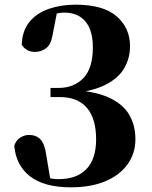

<svg xmlns="http://www.w3.org/2000/svg" viewBox="-20 -784 652 821"><path d="M283 17Q169 17 108.5 -30Q48 -77 41 -161Q49 -185 67 -196Q85 -207 104 -207Q134 -207 152.5 -188.5Q171 -170 178 -120L196 -12L145 -41Q167 -30 186 -24Q205 -18 231 -18Q308 -18 349.5 -61Q391 -104 391 -188Q391 -277 351.5 -323Q312 -369 235 -369H196V-408H230Q296 -408 336.5 -450Q377 -492 377 -581Q377 -655 345 -692.5Q313 -730 256 -730Q236 -730 212.5 -724.5Q189 -719 161 -708L224 -733L204 -630Q197 -592 176 -577Q155 -562 129 -562Q110 -562 95.5 -570.5Q81 -579 73 -593Q75 -653 106.5 -691Q138 -729 190 -746.5Q242 -764 303 -764Q422 -764 479 -714Q536 -664 536 -587Q536 -535 511 -492Q486 -449 430 -421Q374 -393 279 -384V-400Q384 -395 445 -367Q506 -339 532.5 -293.5Q559 -248 559 -189Q559 -128 525.5 -81.5Q492 -35 430.5 -9Q369 17 283 17Z"/></svg>

Font: Noto Serif KR ExtraLight Black
Style: Regular
Weight: 900
Version: Version 2.003-H1;hotconv 1.1.1;makeotfexe 2.6.0